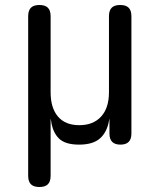

<svg xmlns="http://www.w3.org/2000/svg" viewBox="-20 -570 640 770"><path d="M138 180Q115 180 104 169Q93 158 93 135V-505Q93 -528 104 -539Q115 -550 138 -550Q161 -550 172 -539Q183 -528 183 -505V-200Q183 -137 212.5 -102.5Q242 -68 298 -68Q354 -68 385.5 -102.5Q417 -137 417 -200V-505Q417 -528 428 -539Q439 -550 462 -550Q485 -550 496 -539Q507 -528 507 -505V-34Q507 -12 496 -1Q485 10 463 10Q441 10 430 -1Q419 -12 419 -34V-95L417 -85Q409 -40 381 -15Q353 10 297 10Q241 10 216 -15Q191 -40 185 -85L183 -95V135Q183 158 172 169Q161 180 138 180Z"/></svg>

Font: Maple Mono NF CN
Style: Regular
Weight: 400
Monospace: yes
Designer: subframe7536
Version: Version 7.000